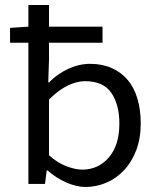

<svg xmlns="http://www.w3.org/2000/svg" viewBox="-20 -732 640 764"><path d="M320 12Q285 12 244.5 -5.5Q204 -23 169 -54H166L159 0H93V-562H20V-621L93 -626V-712H175V-626H388V-562H175V-495L172 -404H175Q208 -438 251.5 -458Q295 -478 338 -478Q387 -478 425 -461Q463 -444 488.5 -413.5Q514 -383 527 -339Q540 -295 540 -241Q540 -181 522 -134Q504 -87 473.5 -54.5Q443 -22 403 -5Q363 12 320 12ZM307 -57Q371 -57 413 -105.5Q455 -154 455 -240Q455 -316 423 -362.5Q391 -409 318 -409Q286 -409 249.5 -391.5Q213 -374 175 -336V-114Q210 -83 245.5 -70Q281 -57 307 -57Z"/></svg>

Font: Source Code Pro
Style: Regular
Weight: 400
Monospace: yes
Designer: Paul D. Hunt, Teo Tuominen
Foundry: Adobe Systems Incorporated
Version: Version 2.030;PS 1.000;hotconv 16.6.51;makeotf.lib2.5.65220